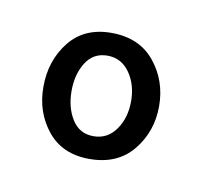

<svg xmlns="http://www.w3.org/2000/svg" viewBox="-34 -569 228 216"><g transform="rotate(10 79.5 -461.0)"><path d="M14 -460Q14 -490 31 -511.5Q48 -533 79 -533Q111 -533 128.5 -511.5Q146 -490 146 -461Q146 -432 128.5 -410.5Q111 -389 79 -389Q48 -389 31 -410Q14 -431 14 -460ZM114 -461Q114 -480 104.5 -493.5Q95 -507 79 -507Q63 -507 54.5 -493.5Q46 -480 46 -461Q46 -442 54.5 -428.5Q63 -415 79 -415Q95 -415 104.5 -428.5Q114 -442 114 -461Z"/></g></svg>

Font: Be Vietnam Light
Style: Regular
Weight: 300
Designer: Gabriel Lam
Foundry: TypeRant
Version: Version 4.000